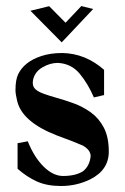

<svg xmlns="http://www.w3.org/2000/svg" viewBox="-20 -603 412 635"><path d="M181.6 12.2Q135.3 12.2 101.8 -2.9Q68.4 -18.1 38.1 -44.9V-129.4L71.8 -135.7Q93.3 -82.5 124.5 -51.8Q155.8 -21 188.5 -21Q230 -21 254.4 -36.6Q276.4 -53.7 279.8 -86.4Q279.8 -106.9 253.9 -121.6Q229 -132.8 167.5 -155.3Q52.2 -200.2 36.6 -270Q31.2 -292.5 31.2 -304.7Q31.2 -338.9 40 -357.4Q60.1 -398.9 116.2 -417.5Q147 -427.7 186 -427.7Q262.7 -426.3 324.2 -372.1V-288.6L290.5 -280.8Q271 -326.2 243.4 -359.4Q215.8 -392.6 171.4 -395Q145.5 -395 120.6 -380.4Q105 -371.6 96.7 -357.7Q88.4 -343.8 88.4 -328.6Q88.4 -315.4 98.1 -307.1Q107.9 -298.8 125.7 -292.5Q143.6 -286.1 166 -279.8Q194.3 -272 224.4 -261Q254.4 -250 280.8 -231Q307.1 -211.9 323.5 -180.7Q339.8 -149.4 339.8 -101.6Q339.8 -40.5 278.3 -9.8Q233.4 12.2 181.6 12.2ZM184.1 -462.9 80.6 -567.4 142.6 -582.5 196.8 -527.8 249 -583 288.1 -573.2Z"/></svg>

Font: Quaaykop
Style: Medium
Weight: 500
Designer: Tup Wanders
Foundry: Free font, DO NOT SELL
Version: Version 1.00;July 31, 2023;FontCreator 11.5.0.2430 64-bit